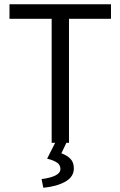

<svg xmlns="http://www.w3.org/2000/svg" viewBox="-20 -676 570 909"><path d="M270.5 49.8Q297.9 59.6 313.7 76.2Q329.6 92.8 329.6 121.1Q329.6 161.6 288.8 184.3Q248 207 185.1 212.9L176.8 171.9Q266.1 160.2 266.1 124Q266.1 105.5 250.5 94.2Q234.9 83 203.1 75.2L241.2 0H224.6V-586.9H24.9V-655.8H505.4V-586.9H306.6V0H294.4Z"/></svg>

Font: Varta
Style: Regular
Weight: 400
Designer: Joana Correia, Viktoriya Grabowska, Eben Sorkin
Foundry: Sorkin Type
Version: Version 1.003; ttfautohint (v1.3) -l 8 -r 24 -G 200 -x 12 -H